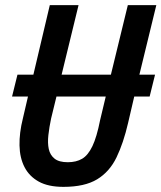

<svg xmlns="http://www.w3.org/2000/svg" viewBox="-20 -713 629 748"><path d="M227 15Q168 15 131 -5.5Q94 -26 75.5 -62Q57 -98 56 -146.5Q55 -195 69 -251L89 -337H27L48 -422H110L174 -693H286L220 -422H412L478 -693H589L523 -422H584L563 -337H503L479 -234Q461 -156 434 -100Q407 -44 358.5 -14.5Q310 15 227 15ZM244 -81Q277 -81 300 -94.5Q323 -108 340 -143.5Q357 -179 370 -245L392 -337H200L179 -251Q172 -218 168.5 -187Q165 -156 170 -132.5Q175 -109 192.5 -95Q210 -81 244 -81Z"/></svg>

Font: Ubuntu Sans Mono Medium
Style: Italic
Weight: 500
Italic angle: -13.5°
Monospace: yes
Designer: Dalton Maag Ltd
Foundry: Dalton Maag Ltd
Version: Version 1.006